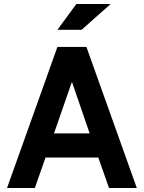

<svg xmlns="http://www.w3.org/2000/svg" viewBox="-20 -933 714 953"><path d="M409 -700 659 0H521L468 -151H206L153 0H15L265 -700ZM336 -524 248 -271H425L338 -524ZM265 -785 359 -913H529L385 -785Z"/></svg>

Font: Quantico
Style: Bold
Weight: 700
Designer: Matt Desmond
Foundry: MADtype
Version: Version 2.002